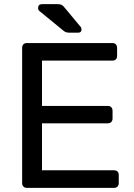

<svg xmlns="http://www.w3.org/2000/svg" viewBox="-20 -908 646 928"><path d="M110 0Q99 0 93 -6.5Q87 -13 87 -23V-676Q87 -687 93 -693.5Q99 -700 110 -700H523Q534 -700 540 -693.5Q546 -687 546 -676V-638Q546 -627 540 -621Q534 -615 523 -615H183V-396H501Q512 -396 518 -389.5Q524 -383 524 -372V-335Q524 -325 518 -318.5Q512 -312 501 -312H183V-85H531Q542 -85 548 -79Q554 -73 554 -62V-23Q554 -13 548 -6.5Q542 0 531 0ZM318 -750Q307 -750 300 -752Q293 -754 285 -761L169 -856Q164 -861 164 -868Q164 -888 183 -888H257Q271 -888 278.5 -884Q286 -880 294 -869L369 -779Q374 -774 374 -766Q374 -750 358 -750Z"/></svg>

Font: RubikRegular
Style: Regular
Weight: 400
Designer: Hubert and Fischer
Foundry: Hubert and Fischer
Version: Version 2.300;gftools[0.9.30]